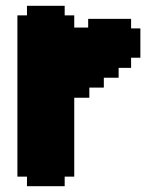

<svg xmlns="http://www.w3.org/2000/svg" viewBox="-20 -642 510 662"><path d="M288 -305H236V-33H203V0H73V-33H40V-589H73V-622H203V-589H236V-547H284V-577H432V-544H464V-443H432V-408H389V-374H338V-340H288Z"/></svg>

Font: DNF Bit Bit TTF
Style: Regular
Weight: 400
Designer: Kim So-Yeon
Foundry: NEOPLE Inc.
Version: Version 1.000;September 28, 2022;FontCreator 14.0.0.2872 64-